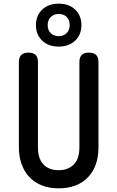

<svg xmlns="http://www.w3.org/2000/svg" viewBox="-20 -1017 640 1047"><path d="M83 -678Q83 -705 96 -717.5Q109 -730 135 -730Q161 -730 174 -717.5Q187 -705 187 -678V-213Q187 -185 193.5 -162.5Q200 -140 214 -123.5Q228 -107 249.5 -98Q271 -89 300 -89Q329 -89 350.5 -98.5Q372 -108 386 -124Q400 -140 406.5 -163Q413 -186 413 -213V-678Q413 -705 426 -717.5Q439 -730 465 -730Q491 -730 504 -717.5Q517 -705 517 -678V-213Q517 -162 502.5 -121Q488 -80 460 -50.5Q432 -21 391.5 -5.5Q351 10 300 10Q248 10 208 -6Q168 -22 140.5 -51Q113 -80 98 -121.5Q83 -163 83 -213ZM300 -763Q244 -763 210 -795.5Q176 -828 176 -880Q176 -932 210 -964.5Q244 -997 300 -997Q356 -997 390 -964.5Q424 -932 424 -880Q424 -828 390 -795.5Q356 -763 300 -763ZM300 -820Q327 -820 343.5 -836.5Q360 -853 360 -880Q360 -908 343.5 -924.5Q327 -941 300 -941Q273 -941 256.5 -924Q240 -907 240 -880Q240 -853 256.5 -836.5Q273 -820 300 -820Z"/></svg>

Font: Maple Mono Normal NL Medium
Style: Regular
Weight: 500
Monospace: yes
Designer: subframe7536
Version: Version 7.000